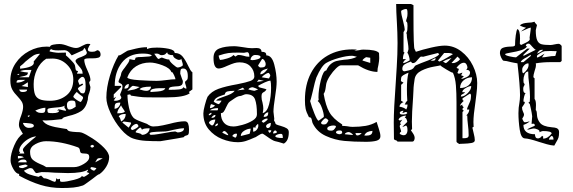

<svg xmlns="http://www.w3.org/2000/svg" viewBox="-20 -709 2878 964"><path d="M528 80Q528 104 513.5 128Q499 152 477 167V166Q473 166 443 190Q436 195 419 207.5Q402 220 397 222Q374 230 349 232.5Q324 235 291 235Q234 235 183.5 219.5Q133 204 76 173V164Q61 164 47 139.5Q33 115 33 96Q33 64 51.5 21Q70 -22 95 -37Q92 -43 83.5 -56.5Q75 -70 75 -82Q75 -101 86 -128Q96 -156 96 -172Q96 -187 89.5 -198Q83 -209 69 -224Q51 -242 41.5 -259.5Q32 -277 32 -305Q32 -352 58 -391Q84 -430 126 -452.5Q168 -475 215 -475L231 -474Q232 -482 248.5 -485Q265 -488 279 -488Q297 -488 324 -477Q327 -476 339.5 -472Q352 -468 362 -468Q372 -468 381.5 -473Q391 -478 393 -479Q411 -489 421 -489L434 -488Q431 -484 427 -476.5Q423 -469 421 -463Q421 -454 426.5 -451.5Q432 -449 442 -449Q455 -449 461 -453Q467 -457 471 -457Q485 -452 485 -435Q485 -423 474 -419.5Q463 -416 444 -416H427Q403 -416 403 -408Q403 -390 419 -356Q434 -324 434 -308Q434 -303 431 -300.5Q428 -298 428 -296Q428 -291 431 -282Q434 -273 434 -272Q434 -258 428 -242Q421 -226 421 -209Q412 -167 387 -151Q362 -135 325 -127Q309 -123 301.5 -120Q294 -117 292 -111Q234 -104 211 -104L193 -105Q204 -87 229.5 -78.5Q255 -70 291 -65Q308 -63 316 -61Q320 -52 331.5 -49.5Q343 -47 363 -46Q384 -46 391 -43Q410 -36 443.5 -14.5Q477 7 502.5 33Q528 59 528 80ZM228 -452Q229 -450 246.5 -447Q264 -444 273 -444L311 -445V-431Q320 -424 334.5 -409Q349 -394 353 -388Q357 -382 358 -372Q359 -362 361 -357.5Q363 -353 372 -352L366 -339H395Q395 -351 389.5 -360Q384 -369 373 -381Q371 -384 365 -391Q359 -398 359 -404Q362 -415 388 -423Q403 -429 409.5 -433.5Q416 -438 416 -446Q415 -447 411.5 -456.5Q408 -466 403 -468L397 -457L340 -431Q337 -434 332 -440.5Q327 -447 320.5 -451.5Q314 -456 305 -457L272 -456Q243 -456 236 -463Q233 -460 231 -456.5Q229 -453 228 -452ZM81 -364Q150 -371 150 -394Q150 -398 149 -400L181 -439Q161 -439 146.5 -429.5Q132 -420 108 -400Q96 -387 81 -376ZM149 -287Q149 -253 155.5 -235.5Q162 -218 179.5 -210.5Q197 -203 231 -203Q280 -203 314 -230.5Q348 -258 348 -310Q348 -353 317 -384Q286 -415 243 -415L212 -414Q182 -395 165.5 -359.5Q149 -324 149 -287ZM120 -345Q120 -335 113 -331.5Q106 -328 93 -325.5Q80 -323 76 -321H125L138 -358Q135 -358 116 -358Q97 -358 81 -352Q89 -349 102 -347Q115 -345 120 -345ZM76 -339 64 -333H76ZM394 -323Q388 -323 380 -315Q372 -307 372 -302Q373 -299 375 -293Q377 -287 379 -283Q383 -283 386.5 -286Q390 -289 395 -289Q395 -287 396 -286Q397 -285 397 -284Q397 -283 384 -276Q371 -269 371 -262Q379 -250 383.5 -245Q388 -240 397 -240Q410 -240 410 -276Q410 -323 394 -323ZM80 -308Q71 -308 67 -305.5Q63 -303 63 -294Q89 -294 107 -308H88ZM120 -272V-296Q115 -293 105 -286.5Q95 -280 88 -277ZM116 -259H76Q80 -251 83.5 -249Q87 -247 95 -247Q103 -247 109.5 -249.5Q116 -252 116 -259ZM382 -233Q380 -235 374 -239.5Q368 -244 366 -248Q348 -230 348 -222Q356 -213 367 -206Q378 -199 384 -197Q387 -197 391.5 -205Q396 -213 397 -216Q398 -221 394 -224.5Q390 -228 382 -233ZM341 -204Q316 -204 316 -182Q316 -159 328 -159Q336 -159 344.5 -163.5Q353 -168 360 -173Q360 -191 357.5 -197.5Q355 -204 341 -204ZM312 -153Q312 -158 307.5 -163Q303 -168 303 -172Q303 -173 305 -179Q295 -171 258 -169Q236 -167 227 -165Q218 -163 218 -157Q218 -145 222.5 -143Q227 -141 244 -141Q277 -141 277 -154H267Q267 -154 273 -160Q280 -160 291.5 -156.5Q303 -153 312 -153ZM208 -168Q190 -168 157 -154Q166 -146 172.5 -144Q179 -142 190 -142Q202 -142 205 -147.5Q208 -153 208 -168ZM120 -122Q126 -122 131 -129H120ZM95 -92Q98 -81 106 -74Q114 -67 125 -67Q150 -67 150 -78Q150 -87 130 -89.5Q110 -92 95 -92ZM81 56 76 62H102Q102 58 98.5 53Q95 48 95 42Q95 35 117 14.5Q139 -6 162 -24Q146 -24 125.5 -13Q105 -2 90.5 15.5Q76 33 76 50Q77 52 78.5 53.5Q80 55 81 56ZM428 80Q428 69 422.5 65.5Q417 62 407 62Q391 62 386.5 58.5Q382 55 381 45Q380 35 372 31Q286 0 211 0Q185 0 158 14.5Q131 29 131 53Q131 80 143 91.5Q155 103 180 114Q199 121 212 130H353Q374 130 401 114Q428 98 428 80ZM434 24Q434 27 437 29.5Q440 32 442 32Q449 32 453 24Q447 18 442 18Q441 19 437.5 21Q434 23 434 24ZM70 74V87Q74 87 82.5 85Q91 83 100 81Q94 76 85.5 75Q77 74 70 74ZM496 86 481 85Q471 85 467 90.5Q463 96 458 106ZM70 106H114Q114 92 98 92Q78 92 70 106ZM95 135Q114 129 120 124Q118 122 114 119.5Q110 117 107 117Q101 118 91.5 120Q82 122 76 124L75 127Q75 135 95 135ZM464 135Q444 130 440 130Q438 130 436 132Q434 134 434 135Q434 139 441 143.5Q448 148 453 148Q456 146 459.5 142Q463 138 464 135ZM428 160 415 155Q422 148 422 145L421 143Q394 160 321 160Q299 160 255 158Q222 155 189 155Q186 155 176.5 157.5Q167 160 162 160Q158 159 153.5 151.5Q149 144 145 139.5Q141 135 131 135Q126 135 100 148Q108 160 128.5 167Q149 174 174 179Q176 177 180 175Q184 173 187 173Q188 173 193 179Q198 185 200 186Q210 186 220 190Q230 194 232 195Q245 202 255 204Q262 203 262 186Q271 192 271 192Q272 192 274 190.5Q276 189 281 189Q281 199 282.5 201.5Q284 204 293 204Q312 204 351.5 194Q391 184 391 173Q391 175 395 177Q399 179 402 179Q407 177 417.5 170Q428 163 428 160Z M576 -432 578 -431Q584 -431 603 -444Q621 -456 626 -456Q633 -458 662.5 -465Q692 -472 718 -472V-463Q732 -468 743.5 -469Q755 -470 767 -470Q798 -470 827.5 -464Q857 -458 857 -443Q882 -443 896.5 -425.5Q911 -408 925 -378Q930 -367 935.5 -358Q941 -349 946 -346V-260L928 -247L933 -241Q906 -220 815 -220H763Q713 -220 697.5 -221Q682 -222 637 -229Q636 -235 631 -235Q629 -235 626 -234Q623 -233 620 -233Q620 -204 627.5 -169Q635 -134 650 -118Q658 -109 694 -96Q712 -90 718 -87Q736 -74 749 -74Q772 -74 799 -80Q826 -86 830 -87Q878 -100 907 -100Q920 -100 924.5 -88.5Q929 -77 929 -59Q929 -40 926 -35Q923 -30 915 -28.5Q907 -27 902 -20Q896 -18 785 0Q743 0 710.5 -2Q678 -4 650 -13Q619 -23 587.5 -60Q556 -97 535 -142Q514 -187 514 -219Q514 -269 532 -329Q550 -389 576 -432ZM872 -370Q878 -370 888 -374Q898 -378 898 -383Q898 -389 894 -400.5Q890 -412 890 -414Q890 -411 885.5 -409.5Q881 -408 878 -408Q870 -409 859.5 -416Q849 -423 849 -432Q820 -432 820 -446Q818 -446 812 -439Q806 -432 790 -432Q785 -432 780 -436Q775 -440 767 -440L754 -439Q756 -438 763.5 -426Q771 -414 776 -413Q778 -413 783.5 -416.5Q789 -420 793 -420Q797 -419 808 -414.5Q819 -410 830 -410Q830 -402 848 -386Q866 -370 872 -370ZM561 -203Q570 -203 579.5 -207.5Q589 -212 589 -220Q589 -222 586 -226.5Q583 -231 583 -235Q585 -242 590 -252.5Q595 -263 595 -274Q595 -282 591.5 -285.5Q588 -289 581.5 -292Q575 -295 575 -299Q575 -303 581.5 -317.5Q588 -332 588 -337Q588 -347 607 -370Q618 -385 624 -394Q630 -403 630 -412Q634 -412 641 -410Q648 -408 655 -408Q658 -408 659 -413.5Q660 -419 662 -420Q670 -423 694 -423Q717 -424 729 -425.5Q741 -427 742 -432Q731 -437 721 -438.5Q711 -440 695 -440Q627 -440 591.5 -394Q556 -348 556 -278H588V-272L551 -235V-216L563 -223L551 -204ZM767 -303Q785 -303 815 -307Q843 -311 861 -311Q861 -316 854 -331.5Q847 -347 843 -347L841 -346Q834 -367 796.5 -381Q759 -395 733 -395Q693 -395 663 -376Q633 -357 619 -320Q624 -310 677.5 -306.5Q731 -303 767 -303ZM859 -275Q843 -274 835 -271Q827 -268 827 -258Q860 -258 879 -260Q898 -262 902 -272Q907 -264 916 -264Q916 -272 912.5 -281.5Q909 -291 909 -296Q909 -300 913.5 -303Q918 -306 920.5 -310Q923 -314 923 -326Q923 -365 900 -365Q890 -365 887.5 -359.5Q885 -354 885 -339Q896 -306 898 -303V-299Q898 -284 888 -279.5Q878 -275 859 -275ZM605 -264Q618 -264 622.5 -269Q627 -274 627 -287Q618 -287 611.5 -280Q605 -273 605 -264ZM619 -253 640 -257Q642 -257 653.5 -259.5Q665 -262 681 -272Q678 -273 650 -278H646Q644 -278 634.5 -269Q625 -260 619 -253ZM716 -253Q725 -253 731.5 -259Q738 -265 738 -274Q688 -274 681 -260Q701 -253 716 -253ZM776 -266Q762 -266 748.5 -262.5Q735 -259 735 -250L736 -247Q738 -247 771.5 -249.5Q805 -252 810 -266H782ZM555 -163Q567 -163 575.5 -172.5Q584 -182 584 -194Q565 -194 560 -188.5Q555 -183 555 -163ZM569 -140Q598 -140 607 -148Q604 -155 597 -164.5Q590 -174 588 -180Q586 -177 577.5 -164.5Q569 -152 569 -140ZM588 -99Q611 -111 611 -137Q583 -137 576 -124Q581 -121 584 -112.5Q587 -104 588 -99ZM638 -91 637 -94 601 -99 594 -94 626 -68Q638 -86 638 -91ZM644 -56Q653 -58 664 -65Q675 -72 675 -75Q675 -80 671.5 -83.5Q668 -87 666 -87Q657 -87 647 -78.5Q637 -70 637 -62Q638 -60 640 -58.5Q642 -57 644 -56ZM687 -37Q692 -32 693 -32Q708 -32 719.5 -41.5Q731 -51 731 -65Q693 -65 693 -56Q693 -59 689.5 -64Q686 -69 684 -69Q682 -69 671.5 -59.5Q661 -50 661 -47L662 -44Q684 -39 687 -37ZM736 -32Q753 -32 776 -36Q799 -40 805 -41Q847 -49 860 -49L872 -44Q884 -44 894 -49Q904 -54 904 -65Q884 -65 850 -57Q845 -56 833 -53Q821 -50 810 -49Q790 -49 767.5 -47.5Q745 -46 736 -44L730 -37Q735 -32 736 -32Z M1389 -77Q1410 -71 1420 -64.5Q1430 -58 1430 -45Q1430 -2 1405 12Q1374 2 1362 0Q1350 -2 1317 -26Q1300 -38 1298 -38Q1290 -38 1275.5 -28Q1261 -18 1257 -18Q1233 -7 1214 -1Q1195 5 1174 5Q1135 5 1095 -11Q1055 -27 1028 -59.5Q1001 -92 1001 -140Q1001 -153 1008.5 -181.5Q1016 -210 1022 -223Q1041 -250 1077 -263Q1113 -276 1171 -286Q1217 -295 1237 -302.5Q1257 -310 1257 -325Q1257 -355 1237.5 -375.5Q1218 -396 1183 -396Q1169 -396 1156 -392Q1143 -388 1122 -379Q1092 -365 1078 -365Q1052 -365 1052 -418Q1052 -454 1081 -465.5Q1110 -477 1156 -477Q1165 -477 1179.5 -475Q1194 -473 1201 -472Q1228 -467 1245 -467L1268 -468Q1293 -468 1293 -449Q1305 -449 1311 -445.5Q1317 -442 1317 -431Q1345 -431 1357 -385Q1369 -339 1369 -299Q1369 -272 1361 -222Q1353 -172 1353 -148Q1353 -142 1355 -130.5Q1357 -119 1357 -113L1356 -104L1362 -93Q1362 -87 1368 -84Q1374 -81 1389 -77ZM1203 -429Q1216 -424 1232 -424Q1232 -447 1221 -447Q1217 -447 1212.5 -445.5Q1208 -444 1203 -444L1177 -445Q1144 -445 1126 -442.5Q1108 -440 1078 -430Q1078 -426 1080.5 -418Q1083 -410 1085 -408Q1096 -408 1120.5 -415.5Q1145 -423 1152 -433L1162 -425Q1163 -425 1168 -429Q1173 -433 1177 -433Q1189 -433 1203 -429ZM1288 -423Q1288 -433 1261 -433Q1252 -433 1245 -425.5Q1238 -418 1238 -408L1248 -407Q1258 -407 1273 -411.5Q1288 -416 1288 -423ZM1276 -381Q1276 -378 1280 -374Q1284 -370 1289 -370Q1303 -370 1308.5 -374Q1314 -378 1314 -388Q1314 -395 1308.5 -404Q1303 -413 1296 -413ZM1287 -336Q1306 -336 1325 -365Q1322 -364 1311 -361Q1300 -358 1293.5 -351.5Q1287 -345 1287 -336ZM1328 -343Q1322 -343 1310.5 -335.5Q1299 -328 1294 -321L1331 -315Q1331 -317 1334 -322Q1337 -327 1337 -329Q1337 -333 1333.5 -338Q1330 -343 1328 -343ZM1305 -303 1279 -309 1270 -298ZM1318 -260Q1312 -250 1303 -246Q1298 -243 1295.5 -239Q1293 -235 1293 -223Q1293 -209 1298 -194Q1302 -176 1302 -165Q1302 -155 1299 -141Q1321 -146 1331 -185Q1341 -224 1341 -268Q1341 -294 1338 -304Q1328 -304 1308.5 -295Q1289 -286 1276 -278Q1278 -272 1283.5 -270Q1289 -268 1301 -265.5Q1313 -263 1318 -260ZM1227 -260Q1232 -258 1241.5 -256Q1251 -254 1257 -253Q1260 -254 1266 -256Q1272 -258 1276 -260Q1271 -263 1262 -266.5Q1253 -270 1249 -271Q1243 -271 1236 -268Q1229 -265 1227 -260ZM1199 -269 1171 -255 1208 -260ZM1092 -204H1065Q1069 -210 1080.5 -215Q1092 -220 1105 -224Q1126 -231 1139 -237.5Q1152 -244 1158 -253H1154Q1135 -253 1122.5 -250Q1110 -247 1109 -235Q1101 -232 1087.5 -227.5Q1074 -223 1065.5 -216.5Q1057 -210 1053 -199Q1055 -196 1065 -191Q1075 -186 1078 -186Q1080 -186 1086 -193.5Q1092 -201 1092 -204ZM1270 -134V-138Q1270 -184 1260.5 -210Q1251 -236 1215 -236Q1210 -236 1200 -231.5Q1190 -227 1186 -227Q1175 -227 1157.5 -215Q1140 -203 1134 -199Q1128 -195 1123.5 -186.5Q1119 -178 1115 -170Q1109 -156 1103.5 -148.5Q1098 -141 1089 -141Q1089 -110 1105 -92Q1121 -74 1152 -74Q1168 -74 1197 -82Q1226 -90 1248 -103.5Q1270 -117 1270 -134ZM1034 -166Q1041 -166 1048 -170Q1055 -174 1060 -179Q1056 -181 1050.5 -183Q1045 -185 1041 -186Q1038 -186 1036 -178Q1034 -170 1034 -166ZM1075 -165Q1075 -166 1070 -166Q1061 -166 1049.5 -163Q1038 -160 1035 -155H1072Q1075 -158 1075 -165ZM1304 -122Q1317 -122 1322 -127Q1327 -132 1327 -145Q1319 -145 1311.5 -137.5Q1304 -130 1304 -122ZM1028 -133 1029 -130Q1032 -130 1037 -133Q1042 -136 1042 -138L1041 -143Q1038 -143 1033 -139Q1028 -135 1028 -133ZM1041 -117Q1062 -117 1062 -132Q1049 -132 1041 -117ZM1304 -93Q1308 -95 1316 -101.5Q1324 -108 1324 -111Q1324 -114 1320 -114Q1314 -114 1305.5 -109.5Q1297 -105 1294 -100Q1295 -98 1298 -95.5Q1301 -93 1304 -93ZM1061 -109Q1051 -109 1041.5 -105Q1032 -101 1029 -93Q1030 -89 1035.5 -84.5Q1041 -80 1044 -79Q1051 -79 1056 -91Q1061 -103 1061 -109ZM1323 -66Q1340 -66 1340 -92Q1334 -92 1325 -87Q1316 -82 1316 -75Q1316 -72 1318.5 -69Q1321 -66 1323 -66ZM1075 -89Q1062 -89 1060 -75Q1075 -77 1075 -89ZM1277 -78 1276 -87Q1273 -86 1268.5 -81Q1264 -76 1263 -74Q1263 -72 1264 -70.5Q1265 -69 1265 -69H1251V-48Q1261 -48 1269 -57.5Q1277 -67 1277 -78ZM1239 -63Q1223 -63 1206 -52.5Q1189 -42 1189 -26L1232 -37Q1234 -37 1236 -47.5Q1238 -58 1239 -63ZM1342 -55H1327Q1327 -46 1334 -42Q1342 -47 1342 -55ZM1371 -46Q1366 -54 1362 -54Q1357 -54 1354 -49Q1351 -44 1351 -39Q1368 -39 1371 -46ZM1126 -30Q1126 -35 1118.5 -43Q1111 -51 1107 -51Q1100 -51 1096 -43Q1100 -41 1110.5 -35.5Q1121 -30 1126 -30ZM1170 -37 1165 -38Q1153 -38 1146 -26Q1159 -18 1161 -18Q1165 -18 1167.5 -24.5Q1170 -31 1170 -37ZM1400 -16Q1400 -25 1398.5 -31Q1397 -37 1390 -37Q1382 -37 1373.5 -34Q1365 -31 1362 -26Q1362 -16 1400 -16Z M1511 -207Q1511 -284 1541 -341.5Q1571 -399 1625 -430Q1679 -461 1750 -461L1772 -460L1759 -454Q1762 -454 1783 -457Q1794 -460 1804 -460Q1870 -460 1883 -443L1884 -417Q1884 -405 1880 -383Q1875 -365 1875 -348Q1832 -348 1778 -381H1692Q1683 -381 1667 -365.5Q1651 -350 1636.5 -328Q1622 -306 1618 -288Q1617 -282 1614.5 -264.5Q1612 -247 1605 -238Q1615 -179 1633.5 -146Q1652 -113 1698 -84V-77Q1708 -77 1724 -75Q1738 -72 1750 -72Q1786 -72 1815.5 -77Q1845 -82 1871 -97Q1873 -89 1881.5 -64Q1890 -39 1890 -25Q1890 -8 1870.5 -2.5Q1851 3 1817 3Q1756 3 1708.5 -1.5Q1661 -6 1616 -26.5Q1571 -47 1550 -90Q1548 -94 1546.5 -102.5Q1545 -111 1542.5 -115.5Q1540 -120 1531 -121Q1518 -146 1514.5 -163Q1511 -180 1511 -207ZM1580 -103 1605 -121 1606 -124Q1606 -140 1596.5 -166.5Q1587 -193 1575 -202L1580 -207Q1579 -211 1579 -220Q1579 -259 1591 -307Q1603 -355 1618 -355Q1628 -377 1641.5 -388Q1655 -399 1669 -402.5Q1683 -406 1707 -409Q1748 -411 1772 -424Q1767 -425 1759.5 -427Q1752 -429 1747 -429Q1721 -429 1681.5 -418Q1642 -407 1618 -393Q1594 -379 1568 -319Q1562 -303 1550 -249Q1539 -202 1537 -202Q1544 -175 1558.5 -139Q1573 -103 1580 -103ZM1800 -405 1839 -393V-419L1818 -422Q1800 -411 1800 -405ZM1606 -84Q1615 -84 1619 -88Q1623 -92 1629 -103Q1629 -105 1625 -109Q1621 -113 1618 -114L1615 -115Q1609 -115 1600.5 -105Q1592 -95 1592 -93Q1592 -84 1606 -84ZM1643 -53Q1651 -53 1655.5 -57Q1660 -61 1667 -72Q1666 -77 1663 -78Q1660 -79 1654 -79Q1644 -79 1633.5 -75Q1623 -71 1623 -63Q1623 -53 1643 -53ZM1685 -35Q1688 -35 1692.5 -37Q1697 -39 1698 -41Q1698 -49 1695.5 -51.5Q1693 -54 1686 -54Q1667 -54 1667 -44Q1667 -40 1673.5 -37.5Q1680 -35 1685 -35ZM1809 -29 1818 -28Q1833 -28 1841.5 -33Q1850 -38 1850 -52Q1835 -51 1825 -46Q1815 -41 1809 -29ZM1711 -35 1752 -31Q1751 -36 1743 -41Q1735 -46 1731 -46Q1725 -46 1718.5 -43Q1712 -40 1711 -35ZM1774 -29Q1780 -29 1786.5 -32.5Q1793 -36 1796 -41H1765Q1765 -36 1767.5 -32.5Q1770 -29 1774 -29Z M2352 -67Q2352 -64 2358 -41Q2364 -18 2364 -5Q2364 6 2346.5 9Q2329 12 2307.5 12.5Q2286 13 2286 14Q2284 13 2278 9Q2272 5 2272 2V-196Q2272 -242 2269 -280Q2266 -318 2254 -344H2253Q2248 -344 2220.5 -360.5Q2193 -377 2191 -381Q2191 -380 2158.5 -374.5Q2126 -369 2096.5 -354.5Q2067 -340 2062 -313Q2060 -302 2058 -285Q2056 -268 2056 -257Q2054 -233 2054 -219Q2048 -139 2048 -98Q2048 -73 2049 -61L2043 -55Q2045 -52 2053.5 -39.5Q2062 -27 2062 -16Q2062 -10 2059 -4Q2056 2 2049 2H1976Q1973 -4 1966.5 -5Q1960 -6 1958 -11L1957 -93Q1957 -160 1967 -294Q1968 -310 1972 -374Q1976 -438 1976 -493Q1976 -515 1975 -544.5Q1974 -574 1973 -590Q1969 -656 1969 -689H2043L2056 -683V-631Q2056 -462 2062 -462L2068 -449Q2101 -460 2144.5 -470Q2188 -480 2213 -480Q2258 -480 2295.5 -451.5Q2333 -423 2354.5 -379Q2376 -335 2376 -292Q2376 -267 2372 -236Q2368 -205 2367 -196Q2357 -130 2357 -96Q2357 -80 2358 -72Q2356 -72 2354 -70.5Q2352 -69 2352 -67ZM1994 -653Q1994 -638 2004 -602Q2012 -570 2012 -561Q2012 -558 2010 -554Q2008 -550 2006 -548V-449L2012 -443Q2008 -443 2005.5 -433Q2003 -423 2003 -412H2019Q2004 -401 2004 -392Q2010 -392 2021.5 -397.5Q2033 -403 2037 -406Q2037 -414 2033 -428Q2029 -442 2025 -443Q2026 -445 2028 -451Q2030 -457 2031 -462Q2031 -475 2027 -499Q2022 -521 2022 -541H2019Q2024 -550 2025 -557.5Q2026 -565 2026 -579Q2026 -596 2022.5 -598.5Q2019 -601 2019 -603Q2019 -608 2022.5 -617.5Q2026 -627 2026 -640Q2026 -654 2024.5 -659Q2023 -664 2019 -664Q2012 -664 2003 -660Q1994 -656 1994 -653ZM2254 -437Q2245 -443 2228.5 -443Q2212 -443 2210 -443L2179 -405L2185 -400Q2194 -400 2254 -437ZM2094 -392Q2178 -422 2185 -437L2179 -443Q2103 -424 2106 -424L2093 -425Q2089 -423 2078 -410Q2071 -401 2065.5 -396.5Q2060 -392 2053 -392Q2049 -392 2046.5 -395.5Q2044 -399 2043 -400Q2022 -393 2011 -385.5Q2000 -378 2000 -363Q2000 -351 2012 -351Q2038 -356 2047 -360.5Q2056 -365 2059.5 -372Q2063 -379 2068 -381ZM2254 -392Q2263 -392 2274 -398Q2285 -404 2290 -412L2277 -425L2247 -393ZM2167 -418 2142 -405 2151 -404Q2159 -404 2163 -406.5Q2167 -409 2167 -418ZM2247 -418Q2246 -417 2232.5 -413Q2219 -409 2204 -400Q2206 -398 2211 -395.5Q2216 -393 2218 -392Q2221 -392 2230.5 -401Q2240 -410 2247 -418ZM2302 -344 2295 -331 2309 -326 2295 -313Q2305 -313 2322.5 -321.5Q2340 -330 2340 -344Q2340 -350 2336 -354Q2332 -358 2326 -358L2321 -357L2327 -368Q2327 -378 2322 -386Q2317 -394 2309 -394Q2299 -394 2288.5 -386Q2278 -378 2272 -368L2284 -363Q2283 -358 2280.5 -352Q2278 -346 2277 -344Q2277 -342 2279.5 -340.5Q2282 -339 2284 -339Q2287 -339 2293 -341.5Q2299 -344 2302 -344ZM2023 -262Q2023 -313 2031 -344Q2029 -343 2025 -341.5Q2021 -340 2019 -339Q2002 -331 1997.5 -325.5Q1993 -320 1993 -305Q1993 -301 1994 -301L2006 -294L1994 -283V-203L2006 -196Q1998 -194 1992 -187.5Q1986 -181 1986 -173Q1993 -173 2004.5 -168.5Q2016 -164 2019 -159Q2026 -169 2026 -184H2012Q2017 -197 2025 -203Q2023 -233 2023 -262ZM2350 -321Q2326 -321 2308 -306Q2290 -291 2290 -267Q2316 -267 2333 -281Q2350 -295 2350 -321ZM2346 -277Q2335 -277 2318 -267Q2301 -257 2301 -246H2315Q2312 -241 2306.5 -238.5Q2301 -236 2297.5 -233.5Q2294 -231 2294 -224Q2311 -224 2328.5 -241.5Q2346 -259 2346 -277ZM2325 -159Q2325 -167 2333 -183Q2334 -185 2339.5 -198Q2345 -211 2345 -229Q2345 -232 2343.5 -235.5Q2342 -239 2339 -239L2302 -215V-213Q2302 -203 2309 -203Q2302 -197 2296 -189.5Q2290 -182 2290 -178L2302 -184Q2301 -183 2301 -181Q2301 -178 2303.5 -175Q2306 -172 2309 -171Q2307 -169 2304.5 -167Q2302 -165 2302 -159Q2303 -157 2305 -155.5Q2307 -154 2309 -153L2302 -147V-15H2310Q2321 -15 2327 -18Q2333 -21 2333 -30Q2333 -46 2332 -57.5Q2331 -69 2330 -77Q2326 -109 2326 -129H2321Q2336 -144 2336 -159ZM2000 -141 2006 -153Q1999 -153 1993 -150Q1987 -147 1987 -143Q1987 -137 1991.5 -135.5Q1996 -134 2003 -134Q2011 -134 2015.5 -135Q2020 -136 2025 -141Q2025 -143 2022.5 -145Q2020 -147 2019 -147Q2016 -147 2009 -144Q2002 -141 2000 -141ZM2026 -55Q2026 -61 2025 -67.5Q2024 -74 2019 -79Q2016 -78 2010 -75Q2004 -72 2000 -72L2025 -97Q2021 -117 2015 -117L2012 -116L2019 -129Q1990 -127 1981 -109Q1981 -108 1983.5 -106Q1986 -104 1988 -104Q1991 -104 1994.5 -106Q1998 -108 2000 -109L1988 -91L1994 -85Q1989 -83 1988 -80.5Q1987 -78 1987 -73Q1988 -69 1991 -60.5Q1994 -52 1994 -48Q1993 -47 1990 -45Q1987 -43 1987 -38Q1987 -36 1994 -33Q2001 -30 2006 -30Q2016 -30 2021 -37.5Q2026 -45 2026 -55Z M2800 -477V-403L2793 -397Q2786 -397 2745.5 -397Q2705 -397 2670 -391L2671 -384Q2671 -371 2664 -352Q2658 -332 2658 -323Q2658 -321 2660.5 -318.5Q2663 -316 2664 -316V-212Q2671 -205 2671 -181L2670 -156Q2675 -155 2676 -132.5Q2677 -110 2691.5 -92Q2706 -74 2750 -70Q2753 -70 2764 -68.5Q2775 -67 2781 -61.5Q2787 -56 2787 -45Q2787 -27 2784 -18Q2781 -9 2773 4L2763 22Q2746 21 2725 15Q2704 9 2685 3Q2637 -13 2616 -14Q2596 -14 2589.5 -57.5Q2583 -101 2583 -141Q2583 -169 2588 -194Q2589 -201 2590 -210Q2591 -219 2591 -230Q2591 -278 2578 -391Q2569 -392 2560.5 -394Q2552 -396 2546 -397Q2520 -404 2509 -404Q2504 -404 2497 -418.5Q2490 -433 2490 -442Q2490 -462 2503 -468Q2516 -474 2540 -475Q2553 -475 2559 -476.5Q2565 -478 2566 -483Q2566 -506 2569.5 -532Q2573 -558 2578 -563Q2591 -558 2591 -516L2590 -489L2596 -483Q2598 -484 2619 -494Q2640 -504 2640 -512L2639 -520Q2639 -523 2642 -542Q2645 -561 2645 -570H2643Q2638 -570 2618 -560.5Q2598 -551 2596 -551Q2601 -556 2621 -570Q2601 -574 2590 -582Q2599 -589 2608.5 -591.5Q2618 -594 2632 -595Q2650 -595 2664 -600Q2664 -596 2670 -590.5Q2676 -585 2676 -582Q2675 -578 2673 -570.5Q2671 -563 2670 -557Q2670 -523 2677 -507Q2684 -491 2698.5 -487Q2713 -483 2744 -483Q2751 -483 2764 -486Q2777 -489 2786 -489Q2789 -489 2794.5 -484.5Q2800 -480 2800 -477ZM2639 -521V-520ZM2670 -459Q2663 -462 2651 -476Q2650 -477 2644.5 -483.5Q2639 -490 2634 -490Q2620 -490 2620 -477H2627Q2619 -464 2597 -457Q2575 -450 2544 -445Q2533 -443 2524.5 -441Q2516 -439 2516 -437Q2516 -431 2538.5 -426Q2561 -421 2571 -421L2627 -465H2640L2608 -434V-428ZM2676 -440Q2681 -441 2692.5 -447.5Q2704 -454 2707 -459H2701Q2693 -459 2687.5 -454.5Q2682 -450 2676 -440ZM2775 -452 2745 -453 2714 -452Q2706 -451 2691 -441.5Q2676 -432 2676 -428V-420Q2681 -420 2695 -428Q2709 -436 2714 -440L2701 -421Q2713 -421 2735 -425Q2741 -426 2749 -427Q2757 -428 2768 -428ZM2645 -428V-434Q2640 -431 2635.5 -428.5Q2631 -426 2627 -423Q2595 -407 2595 -397H2608ZM2633 -391Q2621 -391 2611.5 -380.5Q2602 -370 2602 -361V-356Q2602 -342 2608 -341Q2619 -349 2626.5 -360.5Q2634 -372 2634 -384ZM2658 -88 2649 -87 2652 -125Q2650 -142 2646 -160.5Q2642 -179 2640 -187L2633 -193L2640 -199L2641 -222Q2641 -245 2637 -285Q2632 -320 2632 -350Q2620 -350 2614 -335.5Q2608 -321 2608 -307Q2608 -293 2611 -290.5Q2614 -288 2614 -286Q2614 -282 2610.5 -277Q2607 -272 2607 -263Q2607 -242 2617 -242H2619Q2615 -238 2611.5 -224Q2608 -210 2608 -199Q2615 -199 2615 -194Q2615 -190 2608 -180.5Q2601 -171 2601 -170Q2601 -158 2606 -148Q2611 -138 2611 -134Q2611 -126 2602 -113Q2603 -110 2607 -102.5Q2611 -95 2614 -95Q2620 -95 2628.5 -97Q2637 -99 2640 -101Q2636 -95 2624.5 -89Q2613 -83 2608 -82Q2608 -35 2666 -35Q2666 -14 2681 -14Q2686 -14 2692 -17.5Q2698 -21 2701 -27Q2703 -27 2704 -25.5Q2705 -24 2707 -24V-13Q2731 -13 2750 -39Q2748 -51 2707 -51Q2703 -51 2697.5 -49Q2692 -47 2688 -45Q2689 -46 2689 -49Q2689 -55 2678 -59.5Q2667 -64 2661 -64Q2655 -64 2644.5 -61Q2634 -58 2627 -58Q2629 -62 2644 -68.5Q2659 -75 2664 -77L2665 -79Q2665 -88 2658 -88ZM2621 -243 2619 -242ZM2750 -27Q2745 -24 2740.5 -18.5Q2736 -13 2736 -8H2759Q2759 -24 2750 -27Z"/></svg>

Font: Cabin Sketch
Style: Regular
Weight: 400
Version: Version 1.100